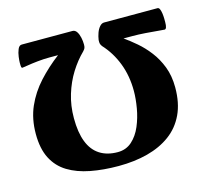

<svg xmlns="http://www.w3.org/2000/svg" viewBox="-96 -752 963 879"><g transform="rotate(-15 386.0 -313.0)"><path d="M720.8 -639Q727.3 -639 731 -630.6Q734.6 -622.1 736.4 -609.8Q738.1 -597.5 738.3 -586Q738.4 -574.6 738.4 -568.6Q738.4 -552.3 735.5 -544Q732.7 -535.7 726.9 -535.7Q722.9 -535.7 697.3 -538.1Q671.7 -540.6 638.6 -543Q605.5 -545.4 577.1 -545.4H534.7Q560.9 -527.2 590.7 -501.7Q620.6 -476.1 646.3 -442.6Q672.1 -409.2 688.8 -365.8Q705.4 -322.4 705.4 -267.6Q705.4 -194 680.3 -140.8Q655.1 -87.5 609.2 -53.7Q563.3 -19.9 500.6 -3.4Q438 13 363.1 13Q290.5 13 229.9 1.3Q169.4 -10.3 125.3 -37.1Q81.2 -63.9 57.4 -110.3Q33.6 -156.7 33.6 -226.9Q33.6 -298.1 58.9 -355.5Q84.2 -412.8 127.7 -460.4Q171.3 -508.1 225.3 -549.1H184.3Q157.2 -549.1 127.8 -546Q98.3 -542.9 77.4 -539.3Q56.6 -535.7 53.1 -535.7Q49.3 -535.7 48.2 -540.6Q47.1 -545.5 47.1 -560Q47.1 -569.5 49.4 -588.3Q51.8 -607.1 58.5 -623.1Q65.1 -639 77.4 -639H317.7Q330 -639 337.8 -627.3Q345.5 -615.6 349.2 -598.5Q352.8 -581.3 352.8 -565.7Q352.8 -554.7 350.4 -549.1Q348 -543.4 341 -535.9Q307.5 -503.2 280.2 -459.7Q253 -416.1 236.9 -363.5Q220.7 -311 220.7 -251Q220.7 -183.7 238.1 -138.9Q255.4 -94.1 290.2 -71.8Q324.9 -49.4 375.2 -49.4Q414.7 -49.4 442.5 -74.2Q470.2 -99 486.8 -138.2Q503.4 -177.3 510.8 -220.9Q518.3 -264.5 518.3 -301.2Q518.3 -372.5 495.3 -432.4Q472.3 -492.3 430.6 -537.4Q425.1 -544.9 423.6 -550.9Q422.1 -556.9 422.8 -568Q425.1 -584.3 431 -600.7Q436.9 -617.2 446.6 -628.1Q456.2 -639 467.6 -639Z"/></g></svg>

Font: Briem Hand Thin
Style: Regular
Weight: 100
Designer: Gunnlaugur SE Briem, Eben Sorkin
Foundry: Sorkin Type Co.
Version: Version 1.003